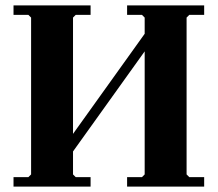

<svg xmlns="http://www.w3.org/2000/svg" viewBox="-20 -690 805 710"><path d="M450 0V-35H505L515 -45V-625L505 -635H450V-670H735V-635H680L670 -625V-45L680 -35H735V0ZM30 0V-35H85L95 -45V-625L85 -635H30V-670H315V-635H260L250 -625V-45L260 -35H315V0ZM230 -102V-167L530 -586V-521Z"/></svg>

Font: Brygada 1918
Style: Bold
Weight: 700
Designer: Mateusz Machalski | Borys Kosmynka | Przemek Hoffer
Foundry: NIEPODLEGLA 2018
Version: Version 3.006